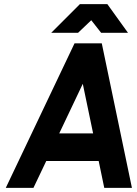

<svg xmlns="http://www.w3.org/2000/svg" viewBox="-20 -910 666 930"><path d="M228 -751H358L422 -812L470 -751H600L500 -890H367ZM267 -264 381 -504 431 -264ZM204 -130H458L485 0H619L473 -700H341L8 0H142Z"/></svg>

Font: Unageo
Style: Bold-Italic
Weight: 700
Designer: Richard Sepsi
Foundry: Richard Sepsi
Version: Version 2.000